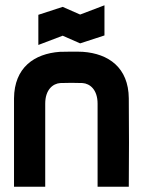

<svg xmlns="http://www.w3.org/2000/svg" viewBox="-20 -706 540 726"><path d="M349 0H467C468 -83 468 -251 467 -334C466 -451 390 -503 294 -510C280 -511 221 -511 206 -510C110 -503 34 -451 33 -334V0H151V-314C151 -367 180 -390 208 -392C223 -393 278 -393 292 -392C320 -390 349 -367 349 -314ZM125 -536 217 -571 283 -542 375 -572V-686L283 -651L217 -680L125 -650Z"/></svg>

Font: Fervojo
Style: Bold
Weight: 700
Designer: kohakuno
Version: ver.1.0